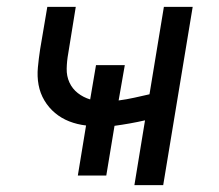

<svg xmlns="http://www.w3.org/2000/svg" viewBox="-20 -540 640 560"><path d="M372 0 403 -189Q381 -184 358.5 -180Q336 -176 314 -173L290 -28H207L231 -174Q205 -177 182 -186Q159 -195 140.5 -210.5Q122 -226 109.5 -247Q97 -268 92.5 -292.5Q88 -317 90.5 -343.5Q93 -370 97 -396L118 -520H201L179 -384Q175 -362 174.5 -340Q174 -318 182.5 -299.5Q191 -281 207 -268.5Q223 -256 243 -250L260 -350H344L326 -247Q349 -250 371.5 -255Q394 -260 416 -265L458 -520H542L456 0Z"/></svg>

Font: Iosevka SS04 Extended
Style: Italic
Weight: 400
Width: 7
Italic angle: -9°
Monospace: yes
Designer: Belleve Invis
Foundry: Belleve Invis
Version: Version 19.0.0; ttfautohint (v1.8.4)